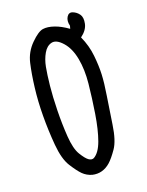

<svg xmlns="http://www.w3.org/2000/svg" viewBox="-123 -901 747 979"><g transform="rotate(-15 250.0 -411.5)"><path d="M240.2 2Q210.9 -3.9 189.9 -21.5Q168.9 -39.1 139.2 -78.1Q109.4 -117.2 95.7 -195.8Q82 -274.4 75.7 -353Q69.3 -431.6 71.8 -503.4Q74.2 -575.2 82 -631.3Q89.8 -687.5 127 -731.4Q164.1 -775.4 189.5 -781.2Q214.8 -787.1 250 -778.3Q285.2 -769.5 324.2 -746.1L327.1 -761.7Q317.4 -789.1 327.6 -809.6Q337.9 -830.1 358.4 -824.2Q378.9 -818.4 393.1 -801.8Q407.2 -785.2 403.3 -752Q399.4 -718.8 366.2 -689.5Q395.5 -637.7 406.2 -582Q417 -526.4 418.9 -481Q420.9 -435.5 416 -368.7Q411.1 -301.8 406.2 -218.3Q401.4 -134.8 377.9 -93.8Q354.5 -52.7 335 -32.2Q315.4 -11.7 291.5 -2.9Q267.6 5.9 240.2 2ZM269.5 -78.1Q298.8 -97.7 314 -154.8Q329.1 -211.9 335 -294.9Q340.8 -377.9 341.8 -452.1Q342.8 -526.4 326.2 -585.9Q309.6 -645.5 274.9 -678.2Q240.2 -710.9 213.9 -702.1Q187.5 -693.4 172.9 -661.6Q158.2 -629.9 154.3 -590.8Q150.4 -551.8 149.4 -493.7Q148.4 -435.5 153.3 -361.8Q158.2 -288.1 168.9 -220.2Q179.7 -152.3 202.6 -121.1Q225.6 -89.8 241.2 -80.6Q256.8 -71.3 269.5 -78.1Z"/></g></svg>

Font: JasonHandwriting2
Style: Regular
Weight: 400
Version: Version 1.05.10